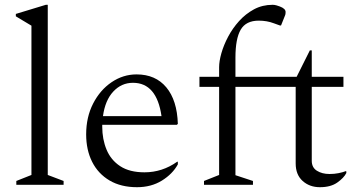

<svg xmlns="http://www.w3.org/2000/svg" viewBox="-20 -770 1493 800"><path d="M48 0V-16L111 -41V-663L46 -702V-712L171 -750H179V-41L245 -16V0Z M551 10Q484 10 436.5 -18Q389 -46 364 -95.5Q339 -145 339 -210Q339 -282 368 -338.5Q397 -395 445 -427.5Q493 -460 549 -460Q628 -460 673 -406Q718 -352 721 -254L717 -250H406Q406 -246 406 -242Q406 -190 424 -146.5Q442 -103 481 -77.5Q520 -52 582 -52Q656 -52 718 -96H721V-85Q699 -45 654.5 -17.5Q610 10 551 10ZM534 -425Q486 -425 452 -388.5Q418 -352 409 -286H653Q633 -425 534 -425Z M830 0V-16L893 -41V-408H811V-450H893V-490Q893 -515 902.5 -548.5Q912 -582 930.5 -617Q949 -652 976 -682Q1003 -712 1038 -731Q1073 -750 1116 -750Q1124 -750 1132.5 -747.5Q1141 -745 1146 -743Q1170 -734 1170 -720Q1170 -717 1169.5 -712.5Q1169 -708 1167 -704L1151 -664H1146L1121 -673Q1092 -684 1058 -684Q1005 -684 983 -646.5Q961 -609 961 -530V-450H1216L1271 -560H1279V-450H1411V-408H1279V-100Q1279 -72 1300.5 -58.5Q1322 -45 1353 -45Q1373 -45 1390.5 -48.5Q1408 -52 1421 -57L1423 -56V-49Q1413 -29 1385.5 -9.5Q1358 10 1313 10Q1270 10 1241 -16Q1212 -42 1212 -89V-408H961V-40L1034 -16V0Z"/></svg>

Font: Spectral Light
Style: Regular
Weight: 300
Designer: Jean-Baptiste Levee
Foundry: Production Type
Version: Version 2.001